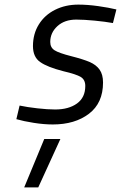

<svg xmlns="http://www.w3.org/2000/svg" viewBox="-20 -530 525 833"><path d="M51 -13 65 -72Q98 -65 142.5 -60Q187 -55 219 -55Q278 -55 314 -81Q350 -107 350 -157Q350 -184 330.5 -196Q311 -208 255 -221Q185 -239 154 -261Q123 -283 123 -330Q123 -383 148.5 -424Q174 -465 219 -487.5Q264 -510 320 -510Q360 -510 406 -503.5Q452 -497 485 -489L470 -430Q437 -436 390.5 -440.5Q344 -445 311 -445Q260 -445 229 -416.5Q198 -388 198 -348Q198 -324 216.5 -312Q235 -300 290 -286Q341 -273 369 -261Q397 -249 412 -228Q427 -207 427 -172Q427 -83 366 -36.5Q305 10 209 10Q171 10 126.5 3Q82 -4 51 -13ZM172 73H242L146 283H85Z"/></svg>

Font: Cairo
Style: Italic
Weight: 400
Italic angle: -13°
Designer: Mohamed Gaber, Accademia di Belle Arti di Urbino and others
Foundry: Kief Type Foundry, Accademia di Belle Arti di Urbino and others
Version: Version 3.011